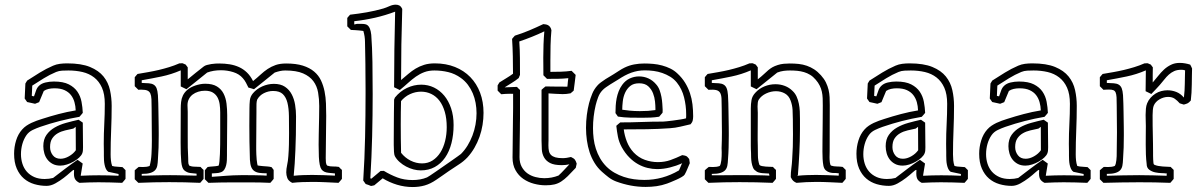

<svg xmlns="http://www.w3.org/2000/svg" viewBox="-20 -752 5018 805"><path d="M506.3 -38.6V-2Q502.4 2.4 499.3 6.6Q496.1 10.7 492.2 14.6Q467.3 13.7 442.6 12.9Q418 12.2 393.1 12.2Q372.6 12.2 353 12.9Q333.5 13.7 313 14.6Q301.3 8.8 295.7 0.5Q290 -7.8 290 -24.4Q290 -27.3 290.3 -30.8Q290.5 -34.2 290.5 -38.1Q290.5 -39.6 289.6 -39.6Q286.1 -39.6 274.7 -29.1Q263.2 -18.6 247.1 -6.1Q231 6.3 212.2 16.8Q193.4 27.3 175.3 27.3Q148.4 27.3 123.8 20Q99.1 12.7 80.3 -3.4Q61.5 -19.5 50.3 -45.2Q39.1 -70.8 39.1 -107.4Q39.1 -135.7 47.4 -162.8Q55.7 -189.9 72.8 -209Q81.1 -218.3 90.8 -224.9Q100.6 -231.4 111.3 -236.6Q122.1 -241.7 133.5 -245.8Q145 -250 156.2 -253.4Q190.9 -264.6 226.1 -273.9Q261.2 -283.2 297.4 -289.1Q296.9 -307.1 292.2 -323.7Q287.6 -340.3 277.6 -353.3Q267.6 -366.2 250.7 -374Q233.9 -381.8 208 -381.8Q195.3 -381.8 183.6 -379.2Q171.9 -376.5 163.6 -370.6Q158.7 -358.9 153.8 -347.2Q148.9 -335.4 144 -323.7Q139.6 -321.8 135.5 -320.3Q131.3 -318.8 127 -316.9Q118.7 -318.8 110.4 -320.6Q102.1 -322.3 93.8 -324.2L83.5 -338.9L86.4 -401.9Q88.4 -404.8 90.1 -408Q91.8 -411.1 93.8 -414.1Q120.1 -431.2 146.7 -447.5Q173.3 -463.9 202.6 -476.6Q215.8 -482.4 231 -484.4Q246.1 -486.3 261.7 -486.3Q320.8 -486.3 357.4 -471.2Q394 -456.1 414.1 -431.2Q434.1 -406.2 441.2 -374Q448.2 -341.8 448.2 -308.1Q448.2 -257.3 446 -206.1Q443.8 -154.8 443.8 -105Q443.8 -92.3 445.1 -79.8Q446.3 -67.4 450.2 -56.2Q460.9 -53.2 471.7 -53Q482.4 -52.7 493.7 -51.3ZM434.1 -31.7Q427.7 -36.1 424.1 -43.9Q420.4 -51.8 418.5 -61.3Q416.5 -70.8 416 -80.6Q415.5 -90.3 415.5 -99.1V-115.2Q415.5 -123.5 415.3 -131.8Q415 -140.1 415 -148.4Q415 -191.4 417.2 -232.7Q419.4 -273.9 419.4 -316.9Q419.4 -357.4 407.5 -384.3Q395.5 -411.1 374.8 -427.2Q354 -443.4 326.2 -450Q298.3 -456.5 267.1 -456.5Q254.4 -456.5 240.7 -455.8Q227.1 -455.1 215.3 -450.2Q188.5 -439 163.8 -423.8Q139.2 -408.7 115.2 -393.1Q114.7 -382.3 114.3 -371.6Q113.8 -360.8 113.3 -350.1Q115.7 -349.1 117.9 -348.9Q120.1 -348.6 122.6 -348.1Q127 -358.9 130.9 -371.6Q134.8 -384.3 144.5 -393.1Q154.3 -402.3 170.9 -406.2Q187.5 -410.2 206.1 -410.2Q245.1 -410.2 268.6 -398.2Q292 -386.2 304.7 -367.4Q317.4 -348.6 321.8 -325.2Q326.2 -301.8 327.1 -278.8Q323.2 -274.4 320.1 -270.3Q316.9 -266.1 313 -262.2Q229.5 -248 148.9 -220.2Q133.3 -214.8 116.9 -207Q100.6 -199.2 90.8 -185.1Q79.6 -168.9 73.7 -148.2Q67.9 -127.4 67.9 -105.5Q67.9 -84.5 74 -65.4Q80.1 -46.4 92.5 -32.2Q105 -18.1 123.5 -9.8Q142.1 -1.5 167 -1.5Q186 -1.5 202.6 -5.9Q228 -25.4 253.4 -44.7Q278.8 -64 305.2 -82Q310.5 -78.1 315.9 -74.2Q321.3 -70.3 326.7 -66.4L318.4 -15.6Q318.8 -15.6 318.8 -15.4Q318.8 -15.1 319.3 -15.1Q337.9 -16.1 356.7 -16.6Q375.5 -17.1 394.5 -17.1Q415 -17.1 435.8 -16.6Q456.5 -16.1 477.1 -15.1V-22.5ZM287.6 -212.9Q271 -209.5 253.4 -205.3Q235.8 -201.2 221.9 -193.1Q208 -185.1 199 -171.6Q189.9 -158.2 189.9 -135.3Q189.9 -116.2 201.2 -101.3Q212.4 -86.4 233.9 -86.4Q251 -86.4 269 -96.7Q287.1 -106.9 297.9 -122.1L297.4 -220.2ZM327.1 -237.8Q327.1 -211.4 327.6 -186.5Q328.1 -161.6 328.1 -134.8Q328.1 -127.9 327.6 -121.3Q327.1 -114.7 325.2 -109.9Q321.8 -100.6 311.8 -91.3Q301.8 -82 288.6 -74.5Q275.4 -66.9 260.7 -62.3Q246.1 -57.6 232.9 -57.6Q214.4 -57.6 200.9 -64.7Q187.5 -71.8 178.7 -83.3Q169.9 -94.7 165.8 -109.4Q161.6 -124 161.6 -139.2Q161.6 -167.5 174.8 -186.3Q188 -205.1 209.2 -217.3Q230.5 -229.5 256.8 -236.8Q283.2 -244.1 309.6 -250Z M544.9 -0.5V-38.1Q548.8 -42 553 -45.2Q557.1 -48.3 561.5 -52.2Q565.9 -52.2 570.6 -52Q575.2 -51.8 580.1 -51.8Q586.9 -51.8 594 -52.7Q601.1 -53.7 607.4 -56.2Q613.8 -79.1 615.2 -106.9Q616.7 -134.8 616.7 -162.1Q616.7 -199.2 616.2 -231.2Q615.7 -263.2 615.7 -297.9Q615.7 -320.8 615 -335.9Q614.3 -351.1 610.4 -359.9Q606.4 -368.7 597.9 -372.3Q589.4 -376 573.7 -376Q570.3 -376 567.1 -376Q564 -376 560.1 -375.5L544.9 -390.6V-428.2Q547.9 -432.1 550.8 -435.3Q553.7 -438.5 556.6 -441.9Q579.6 -445.8 601.8 -449.7Q624 -453.6 645.8 -458.7Q667.5 -463.9 689.2 -470.5Q710.9 -477.1 731.9 -486.3Q735.4 -486.3 738.8 -486.6Q742.2 -486.8 745.6 -486.8L758.8 -481Q761.2 -478 762.9 -475.1Q764.6 -472.2 767.1 -469.7V-419.4Q783.7 -433.1 800.3 -446.5Q816.9 -460 834 -473.1Q838.9 -477.1 847.4 -479.5Q856 -481.9 865.5 -483.4Q875 -484.9 884 -485.4Q893.1 -485.8 899.4 -485.8Q921.9 -485.8 942.9 -482.4Q963.9 -479 982.2 -470.7Q1000.5 -462.4 1015.4 -448Q1030.3 -433.6 1041 -412.1Q1058.6 -426.3 1072.8 -439.5Q1086.9 -452.6 1102.3 -462.9Q1117.7 -473.1 1136 -479.5Q1154.3 -485.8 1179.7 -485.8Q1221.2 -485.8 1249.8 -476.8Q1278.3 -467.8 1297.1 -451.9Q1315.9 -436 1325.9 -414.6Q1335.9 -393.1 1340.8 -368.7Q1345.7 -344.2 1346.7 -318.1Q1347.7 -292 1347.7 -266.1Q1347.7 -220.2 1346.7 -177Q1345.7 -133.8 1345.7 -88.9Q1345.7 -80.6 1346.4 -71.5Q1347.2 -62.5 1352.1 -57.6Q1363.3 -53.7 1376.2 -54Q1389.2 -54.2 1400.9 -52.2Q1406.7 -45.4 1413.6 -39.6V-2Q1409.7 2.4 1406.5 6.6Q1403.3 10.7 1399.4 14.6Q1372.1 13.2 1345 12Q1317.9 10.7 1290 10.7Q1268.6 10.7 1247.6 11.5Q1226.6 12.2 1205.1 14.6Q1189 6.3 1184.6 -5.6Q1180.2 -17.6 1180.2 -29.3Q1180.2 -43.5 1183.8 -59.8Q1187.5 -76.2 1189 -98.1Q1190.9 -122.1 1191.4 -146Q1191.9 -169.9 1191.9 -193.8Q1191.9 -232.9 1191.4 -265.4Q1190.9 -297.9 1185.1 -321.3Q1179.2 -344.7 1165.5 -357.7Q1151.9 -370.6 1125 -370.6Q1105 -370.6 1086.4 -361.3Q1067.9 -352.1 1058.1 -334Q1055.7 -325.7 1055.4 -316.9Q1055.2 -308.1 1055.2 -299.8Q1055.2 -294.9 1055.2 -281Q1055.2 -267.1 1054.9 -248.8Q1054.7 -230.5 1054.7 -210Q1054.7 -189.5 1054.4 -171.6Q1054.2 -153.8 1054.2 -141.1Q1054.2 -128.4 1054.2 -125Q1054.2 -117.2 1054.7 -105.2Q1055.2 -93.3 1056.2 -82.3Q1057.1 -71.3 1058.8 -63.5Q1060.5 -55.7 1063.5 -55.7Q1061 -58.1 1059.6 -61Q1060.5 -58.1 1067.4 -57.1Q1074.2 -56.2 1083.3 -55.4Q1092.3 -54.7 1102.3 -54Q1112.3 -53.2 1119.1 -50.8Q1121.6 -47.9 1123.3 -44.9Q1125 -42 1127.4 -39.6V-2Q1123.5 2.4 1120.4 6.6Q1117.2 10.7 1113.3 14.6Q1072.3 12.7 1032 12.7Q991.7 12.7 950.2 12.7Q926.3 12.7 902.3 13.2Q878.4 13.7 854 14.6L838.9 -0.5V-38.1Q841.8 -42 844.7 -45.2Q847.7 -48.3 850.6 -51.8Q861.8 -53.7 872.8 -54.2Q883.8 -54.7 895.5 -57.1L897 -58.6Q898.9 -63.5 900.1 -75.9Q901.4 -88.4 902.1 -106.4Q902.8 -124.5 903.1 -146.2Q903.3 -168 903.3 -191.2Q903.3 -214.4 903.3 -237.3Q903.3 -260.3 903.3 -280.3Q903.3 -298.8 900.9 -315.4Q898.4 -332 891.4 -344.5Q884.3 -356.9 871.8 -364.3Q859.4 -371.6 838.9 -371.6Q824.2 -371.6 811 -367.4Q797.9 -363.3 787.8 -355.7Q777.8 -348.1 772 -336.9Q766.1 -325.7 766.1 -311Q766.1 -303.7 766.6 -296.4Q767.1 -289.1 767.1 -283.2V-176.3Q767.1 -154.3 767.3 -133.1Q767.6 -111.8 769 -90.3Q769.5 -82.5 769.3 -74Q769 -65.4 772.9 -58.6V-58.1Q782.7 -53.2 796.1 -53.2Q809.6 -53.2 820.8 -52.2Q826.7 -45.4 833.5 -39.6V-2Q829.6 2.4 826.4 6.6Q823.2 10.7 819.3 14.6Q754.9 11.7 689.9 11.7Q625.5 11.7 560.1 14.6ZM579.1 -15.6Q586.4 -15.6 598.9 -15.9Q611.3 -16.1 626.7 -16.6Q642.1 -17.1 659.2 -17.3Q676.3 -17.6 693.4 -17.6Q705.1 -17.6 722.4 -17.3Q739.7 -17.1 756.6 -16.6Q773.4 -16.1 787.1 -15.9Q800.8 -15.6 804.2 -15.6V-23.9Q791 -24.9 777.6 -26.6Q764.2 -28.3 752.9 -37.6Q742.7 -45.9 740 -73.5Q737.3 -101.1 737.3 -153.3Q737.3 -178.7 737.5 -210.4Q737.8 -242.2 737.8 -281.7V-297.4Q737.8 -310.5 739.3 -324.5Q740.7 -338.4 746.8 -351.3Q752.9 -364.3 765.4 -375.2Q777.8 -386.2 799.3 -393.6Q809.6 -397 819.6 -398.9Q829.6 -400.9 840.3 -400.9Q871.1 -400.9 889.4 -389.6Q907.7 -378.4 917.2 -359.9Q926.8 -341.3 929.7 -317.6Q932.6 -293.9 932.6 -269Q932.6 -263.7 932.6 -250.7Q932.6 -237.8 932.4 -220.9Q932.1 -204.1 932.1 -185.3Q932.1 -166.5 931.9 -149.7Q931.6 -132.8 931.6 -119.6Q931.6 -106.4 931.6 -101.1Q931.6 -91.8 931.2 -80.6Q930.7 -69.3 928.2 -59.3Q925.8 -49.3 920.7 -41.3Q915.5 -33.2 906.2 -29.8Q897 -26.4 887.2 -26.1Q877.4 -25.9 868.2 -24.9V-10.7Q885.7 -11.7 900.4 -12.9Q915 -14.2 929 -15.1Q942.9 -16.1 957.5 -16.8Q972.2 -17.6 989.7 -17.6Q1001 -17.6 1017.1 -17.6Q1033.2 -17.6 1049.1 -17.3Q1064.9 -17.1 1078.4 -16.6Q1091.8 -16.1 1098.1 -15.6V-25.4Q1081.1 -25.4 1068.1 -27.1Q1055.2 -28.8 1046.4 -34.9Q1037.6 -41 1033.2 -52.2Q1028.8 -63.5 1027.8 -82.5Q1026.4 -124 1025.9 -158.2Q1025.4 -192.4 1025.4 -224.1Q1025.4 -243.2 1025.6 -261.5Q1025.9 -279.8 1025.9 -298.3Q1025.9 -314.9 1027.6 -331.3Q1029.3 -347.7 1040.5 -360.8Q1056.2 -379.4 1079.8 -389.9Q1103.5 -400.4 1128.4 -400.4Q1156.7 -400.4 1174.8 -388.2Q1192.9 -376 1203.1 -356.4Q1213.4 -336.9 1217.3 -312.5Q1221.2 -288.1 1221.2 -264.2Q1221.2 -221.2 1220.5 -186.5Q1219.7 -151.9 1218.5 -122.1Q1217.3 -92.3 1215.6 -66.4Q1213.9 -40.5 1211.4 -15.1Q1230.5 -17.1 1249.8 -17.8Q1269 -18.6 1288.6 -18.6Q1313 -18.6 1336.7 -17.6Q1360.4 -16.6 1384.3 -15.6V-24.9Q1369.6 -26.4 1358.9 -27.3Q1348.1 -28.3 1340.6 -31.7Q1333 -35.2 1328.1 -41.7Q1323.2 -48.3 1320.6 -61.3Q1317.9 -74.2 1316.9 -94.5Q1315.9 -114.7 1315.9 -145Q1315.9 -169.4 1316.4 -187.3Q1316.9 -205.1 1317.1 -222.7Q1317.4 -240.2 1317.9 -260Q1318.4 -279.8 1318.4 -307.6Q1318.4 -336.9 1313.7 -364Q1309.1 -391.1 1293.9 -411.6Q1278.8 -432.1 1250.7 -444.3Q1222.7 -456.5 1175.8 -456.5Q1164.6 -456.5 1153.8 -454.1Q1143.1 -451.7 1131.8 -447.8Q1109.9 -430.2 1088.4 -412.8Q1066.9 -395.5 1044.9 -377.9Q1039.1 -379.9 1033.2 -381.6Q1027.3 -383.3 1021.5 -384.8Q1016.6 -395 1011.2 -405.3Q1005.9 -415.5 998 -424.3Q982.9 -441.9 957.8 -449.7Q932.6 -457.5 906.2 -457.5Q890.6 -457.5 876 -455.1Q861.3 -452.6 848.6 -447.8Q826.7 -430.2 805.2 -412.8Q783.7 -395.5 761.7 -377.9Q755.9 -380.9 749.8 -383.8Q743.7 -386.7 737.8 -389.6V-457Q698.2 -439.9 657.5 -431.4Q616.7 -422.9 574.2 -415.5V-404.3Q591.3 -403.8 603.8 -402.8Q616.2 -401.9 624.3 -397Q632.3 -392.1 636.5 -382.1Q640.6 -372.1 642.1 -353L643.6 -319.3Q643.6 -318.4 643.8 -308.1Q644 -297.9 644.3 -283Q644.5 -268.1 644.8 -251.2Q645 -234.4 645.3 -219.5Q645.5 -204.6 645.5 -194.6Q645.5 -184.6 645.5 -183.6Q645.5 -158.7 644.8 -133.5Q644 -108.4 642.1 -83.5Q641.6 -68.8 639.4 -57.4Q637.2 -45.9 630.1 -38.3Q623 -30.8 609.9 -26.9Q596.7 -22.9 574.2 -22.9V-15.6Z M1661.6 -335.4Q1660.2 -282.7 1660.2 -229.5Q1660.2 -169.9 1661.6 -111.3Q1678.2 -90.3 1701.4 -78.6Q1724.6 -66.9 1749.5 -66.9Q1774.4 -66.9 1793.7 -79.3Q1813 -91.8 1826.2 -112.5Q1839.4 -133.3 1846.2 -160.9Q1853 -188.5 1853 -218.8Q1853 -254.9 1845 -282.7Q1836.9 -310.5 1822.8 -329.3Q1808.6 -348.1 1788.6 -357.9Q1768.6 -367.7 1745.1 -367.7Q1721.7 -367.7 1699.2 -357.4Q1676.8 -347.2 1659.7 -326.2ZM1635.7 -342.8Q1657.2 -369.6 1686.3 -383.3Q1715.3 -397 1746.1 -397Q1774.9 -397 1799.6 -385Q1824.2 -373 1842.5 -351.1Q1860.8 -329.1 1871.3 -297.9Q1881.8 -266.6 1881.8 -228Q1881.8 -186.5 1872.8 -151.6Q1863.8 -116.7 1846.2 -91.3Q1828.6 -65.9 1803 -51.8Q1777.3 -37.6 1744.1 -37.6Q1729.5 -37.6 1713.6 -41.7Q1697.8 -45.9 1682.9 -53.7Q1668 -61.5 1655.3 -72.8Q1642.6 -84 1635.3 -97.7Q1632.8 -102.5 1631.8 -116.2Q1630.9 -129.9 1630.9 -144Q1630.9 -150.4 1630.9 -165.3Q1630.9 -180.2 1631.1 -199.2Q1631.3 -218.3 1631.3 -239.5Q1631.3 -260.7 1631.6 -279.8Q1631.8 -298.8 1632.1 -313.5Q1632.3 -328.1 1632.3 -334ZM1436 -641.6V-676.8Q1439 -680.7 1441.9 -683.8Q1444.8 -687 1447.8 -690.4Q1482.9 -694.3 1517.8 -700.4Q1552.7 -706.5 1586.9 -716.3Q1599.6 -720.2 1613 -726.3Q1626.5 -732.4 1639.2 -732.4Q1647.5 -732.4 1654.3 -729Q1661.1 -725.6 1666.5 -714.4Q1664.1 -639.2 1662.8 -565.2Q1661.6 -491.2 1661.6 -416.5Q1677.2 -429.7 1691.9 -442.1Q1706.5 -454.6 1722.7 -464.4Q1738.8 -474.1 1758.3 -480.2Q1777.8 -486.3 1803.2 -486.3Q1849.6 -486.3 1887.5 -471.2Q1925.3 -456.1 1951.9 -428.7Q1978.5 -401.4 1992.9 -363.3Q2007.3 -325.2 2007.3 -278.8Q2007.3 -253.9 2003.2 -228.3Q1999 -202.6 1990.5 -178.5Q1981.9 -154.3 1969.2 -132.3Q1956.5 -110.4 1939.5 -91.8Q1923.3 -74.7 1902.3 -61.5Q1881.3 -48.3 1861.8 -34.7Q1849.1 -25.4 1835.9 -16.6Q1822.8 -7.8 1809.6 1.5Q1784.7 18.6 1761 25.4Q1737.3 32.2 1710 32.2Q1676.8 32.2 1644.5 22.5Q1612.3 12.7 1584.5 -4.4L1549.3 24.9Q1545.9 25.9 1542.7 26.4Q1539.6 26.9 1535.6 27.8Q1530.3 25.4 1524.7 23.4Q1519 21.5 1513.2 19.5L1502.9 4.9Q1508.8 -86.9 1510.7 -177.5Q1512.7 -268.1 1512.7 -359.9Q1512.7 -363.3 1512.7 -376Q1512.7 -388.7 1512.5 -406.5Q1512.2 -424.3 1512.2 -444.3Q1512.2 -464.4 1512 -482.2Q1511.7 -500 1511.5 -512.9Q1511.2 -525.9 1511.2 -528.8Q1510.3 -551.8 1510.3 -575.7Q1510.3 -599.6 1503.4 -622.1H1502.9V-622.6L1507.8 -620.1Q1507.3 -621.6 1501.2 -622.6Q1495.1 -623.5 1486.6 -624.3Q1478 -625 1468.5 -625.7Q1459 -626.5 1451.2 -626.5ZM1476.6 -651.9H1483.9H1496.6Q1504.4 -651.9 1511 -650.6Q1517.6 -649.4 1522.7 -644.8Q1527.8 -640.1 1531.2 -631.1Q1534.7 -622.1 1536.6 -606Q1540.5 -552.7 1541.5 -491.7Q1542.5 -430.7 1542.5 -356.4Q1542.5 -268.1 1540.3 -180.4Q1538.1 -92.8 1532.7 -4.4L1537.1 -2.9Q1546.9 -11.2 1556.4 -19Q1565.9 -26.9 1575.7 -35.2Q1579.1 -35.2 1582.5 -35.4Q1585.9 -35.6 1589.4 -35.6Q1616.7 -19 1645.5 -8.1Q1674.3 2.9 1710.4 2.9Q1726.1 2.9 1741.2 0.2Q1756.3 -2.4 1770.5 -8.3Q1772.9 -9.3 1783.7 -16.4Q1794.4 -23.4 1809.1 -33.7Q1823.7 -43.9 1840.8 -55.7Q1857.9 -67.4 1872.8 -77.9Q1887.7 -88.4 1898.7 -96.2Q1909.7 -104 1912.6 -106.4Q1928.2 -122.1 1940.2 -141.6Q1952.1 -161.1 1960.7 -183.3Q1969.2 -205.6 1973.6 -229.5Q1978 -253.4 1978 -277.3Q1978 -299.3 1974.1 -320.6Q1970.2 -341.8 1962.2 -360.8Q1954.1 -379.9 1941.7 -396.5Q1929.2 -413.1 1912.1 -425.3Q1887.7 -442.9 1859.4 -449.7Q1831.1 -456.5 1801.3 -456.5Q1777.8 -456.5 1759 -449.5Q1740.2 -442.4 1723.6 -430.7Q1707 -418.9 1690.9 -404.3Q1674.8 -389.6 1656.2 -374.5Q1650.4 -377.4 1644.3 -380.4Q1638.2 -383.3 1632.3 -386.2Q1632.3 -466.3 1633.5 -544.7Q1634.8 -623 1636.7 -703.1Q1595.2 -687.5 1552.5 -677.7Q1509.8 -668 1465.3 -663.1V-649.4Z M2066.4 -372.1V-394Q2068.4 -397 2070.1 -400.1Q2071.8 -403.3 2073.7 -406.2Q2086.4 -414.6 2102.1 -423.8Q2117.7 -433.1 2130.9 -442.9Q2130.9 -480 2130.1 -516.1Q2129.4 -552.2 2127 -588.9Q2129.9 -592.8 2132.8 -595.9Q2135.7 -599.1 2138.7 -602.5Q2169.9 -612.3 2199 -624.5Q2228 -636.7 2257.8 -650.9Q2262.7 -650.4 2267.8 -649.7Q2272.9 -648.9 2277.6 -646.5Q2282.2 -644 2286.1 -639.2Q2290 -634.3 2292 -625.5Q2289.1 -593.3 2288.3 -561.5Q2287.6 -529.8 2287.6 -497.6V-450.7Q2310.1 -450.7 2332 -451.4Q2354 -452.1 2376.5 -455.1Q2385.3 -446.8 2393.6 -438Q2391.6 -421.4 2389.6 -405Q2387.7 -388.7 2385.3 -372.1Q2381.8 -369.1 2378.7 -366.2Q2375.5 -363.3 2371.6 -360.4H2370.1Q2355 -357.4 2339.4 -357.4Q2324.2 -357.4 2309.3 -358.6Q2294.4 -359.9 2279.8 -360.4V-163.6Q2279.8 -159.2 2279.5 -153.8Q2279.3 -148.4 2279.3 -142.6Q2279.3 -128.9 2281.5 -118.9Q2283.7 -108.9 2290.3 -102.3Q2296.9 -95.7 2308.6 -92.3Q2320.3 -88.9 2338.9 -88.9Q2347.7 -88.9 2356.4 -90.3Q2365.2 -91.8 2374 -93.8Q2380.4 -90.8 2384.3 -88.1Q2388.2 -85.4 2390.4 -82.5Q2392.6 -79.6 2394.3 -75.7Q2396 -71.8 2397.9 -65.9Q2397 -61.5 2396 -57.1Q2395 -52.7 2394 -48.3Q2374.5 -27.3 2360.4 -13.4Q2346.2 0.5 2333 9Q2319.8 17.6 2304.7 21.2Q2289.6 24.9 2267.6 24.9Q2243.2 24.9 2218.5 18.3Q2193.8 11.7 2173.8 -2.2Q2153.8 -16.1 2141.4 -38.3Q2128.9 -60.5 2128.9 -91.8Q2128.9 -97.2 2129.2 -113.8Q2129.4 -130.4 2129.6 -152.6Q2129.9 -174.8 2130.1 -199.5Q2130.4 -224.1 2130.6 -245.4Q2130.9 -266.6 2131.1 -281.7Q2131.3 -296.9 2131.3 -299.8V-358.4Q2136.7 -358.4 2131.3 -358.6Q2126 -358.9 2118.7 -358.9Q2109.4 -358.9 2100.3 -358.4Q2091.3 -357.9 2081.5 -356.9ZM2147.5 -387.7Q2153.3 -380.9 2160.2 -375V-254.4Q2160.2 -249.5 2159.9 -237.1Q2159.7 -224.6 2159.7 -208.3Q2159.7 -191.9 2159.2 -173.8Q2158.7 -155.8 2158.7 -139.4Q2158.7 -123 2158.4 -110.6Q2158.2 -98.1 2158.2 -93.3Q2158.2 -69.3 2167.5 -52.5Q2176.8 -35.6 2191.4 -25.1Q2206.1 -14.6 2224.6 -9.8Q2243.2 -4.9 2261.7 -4.9Q2293.9 -4.9 2321.8 -16.1Q2334 -27.3 2345 -39.3Q2356 -51.3 2367.2 -63Q2352.1 -59.6 2335.4 -59.6Q2303.2 -59.6 2286.1 -68.6Q2269 -77.6 2261 -92.3Q2252.9 -106.9 2251.7 -125.2Q2250.5 -143.6 2250.5 -162.1V-375.5Q2254.4 -379.4 2258.5 -382.6Q2262.7 -385.7 2267.1 -389.6Q2291 -389.2 2314.2 -388.9Q2337.4 -388.7 2358.9 -388.7Q2359.9 -396.5 2360.1 -400.1Q2360.4 -403.8 2360.6 -406.5Q2360.8 -409.2 2361.3 -412.8Q2361.8 -416.5 2362.8 -424.3Q2340.3 -421.9 2318.1 -421.6Q2295.9 -421.4 2273.4 -421.4L2258.3 -436.5Q2258.3 -455.1 2258.1 -473.4Q2257.8 -491.7 2257.8 -510.3Q2257.8 -538.1 2258.8 -565.4Q2259.8 -592.8 2262.2 -620.6Q2235.8 -607.9 2210.2 -597.7Q2184.6 -587.4 2157.2 -578.1Q2159.7 -542.5 2159.9 -507.8Q2160.2 -473.1 2160.2 -438Q2158.7 -434.6 2157.5 -431.4Q2156.2 -428.2 2154.8 -424.8Q2141.1 -413.6 2125.7 -404.3Q2110.4 -395 2095.7 -385.7Z M2728 -298.3Q2728 -308.6 2726.3 -326.2Q2724.6 -343.8 2718 -360.8Q2711.4 -377.9 2697.8 -390.4Q2684.1 -402.8 2659.7 -402.8Q2636.2 -402.8 2622.3 -391.4Q2608.4 -379.9 2600.8 -363Q2593.3 -346.2 2591.1 -326.9Q2588.9 -307.6 2588.9 -292Q2600.6 -290 2620.1 -288.1Q2639.6 -286.1 2662.6 -286.1Q2683.1 -286.1 2697 -287.1Q2710.9 -288.1 2728 -290.5ZM2743.7 -262.7Q2726.1 -259.8 2708 -259Q2689.9 -258.3 2671.9 -258.3Q2646.5 -258.3 2621.3 -258.8Q2596.2 -259.3 2570.8 -263.2L2560.5 -277.8Q2560.5 -293.5 2561.5 -309.1Q2562.5 -324.7 2565.4 -339.8Q2568.4 -355 2574 -369.4Q2579.6 -383.8 2588.9 -396.5Q2602.1 -414.6 2620.6 -423.1Q2639.2 -431.6 2659.2 -431.6Q2680.2 -431.6 2698.5 -423.3Q2716.8 -415 2730.5 -398.9Q2740.2 -388.2 2745.4 -374.3Q2750.5 -360.4 2753.2 -345.9Q2755.9 -331.5 2756.8 -317.6Q2757.8 -303.7 2758.3 -292Q2758.3 -288.1 2758.1 -282.2Q2757.8 -276.4 2757.3 -276.4Q2757.3 -280.3 2757.8 -282.2V-279.3ZM2872.1 -67.9Q2866.7 -55.7 2861.8 -43.5Q2856.9 -31.2 2850.6 -20Q2848.1 -15.6 2838.1 -9.8Q2828.1 -3.9 2815.9 1.5Q2803.7 6.8 2792.5 11.5Q2781.2 16.1 2776.9 17.6Q2754.9 25.4 2732.7 28.6Q2710.4 31.7 2687 31.7Q2655.3 31.7 2624.3 25.9Q2593.3 20 2563 8.8Q2545.4 2 2531.5 -8.8Q2517.6 -19.5 2503.4 -32.2Q2485.4 -48.3 2472.7 -69.1Q2460 -89.8 2452.1 -113.5Q2444.3 -137.2 2440.7 -163.3Q2437 -189.5 2437 -215.8Q2437 -243.7 2440.4 -270Q2443.8 -296.4 2449.7 -319.3Q2455.1 -339.4 2462.9 -358.6Q2470.7 -377.9 2484.9 -393.6Q2490.2 -399.9 2499.8 -407Q2509.3 -414.1 2519.5 -420.7Q2529.8 -427.2 2539.3 -432.6Q2548.8 -438 2553.7 -441.4Q2564.9 -448.2 2575.9 -455.6Q2586.9 -462.9 2599.1 -468.8Q2618.2 -478 2638.9 -481.9Q2659.7 -485.8 2681.6 -485.8Q2700.2 -485.8 2719 -484.1Q2737.8 -482.4 2755.9 -477.5Q2773.9 -472.7 2790.5 -464.6Q2807.1 -456.5 2820.3 -443.8Q2839.8 -425.8 2852.5 -405Q2865.2 -384.3 2872.8 -361.6Q2880.4 -338.9 2883.3 -314.5Q2886.2 -290 2886.2 -264.6Q2886.2 -255.9 2884.5 -247.6Q2882.8 -239.3 2875.5 -231Q2854 -226.1 2832.3 -220.9Q2810.5 -215.8 2788.6 -214.4Q2740.2 -210.9 2691.9 -210.2Q2643.6 -209.5 2595.2 -209.5Q2598.6 -183.1 2608.4 -158Q2618.2 -132.8 2636.7 -112.8Q2657.2 -91.3 2683.8 -81.8Q2710.4 -72.3 2738.3 -72.3Q2766.6 -72.3 2790.8 -80.8Q2814.9 -89.4 2840.3 -101.6Q2845.7 -100.6 2849.4 -100.1Q2853 -99.6 2856.2 -98.1Q2859.4 -96.7 2862.3 -93.8Q2865.2 -90.8 2869.6 -85.4ZM2836.4 -65.9Q2816.9 -57.1 2789.3 -50Q2761.7 -43 2734.9 -43Q2715.8 -43 2695.3 -47.9Q2674.8 -52.7 2655.5 -63.5Q2636.2 -74.2 2618.7 -91.8Q2601.1 -109.4 2586.9 -134.8Q2575.2 -156.2 2570.8 -178.7Q2566.4 -201.2 2564 -224.6Q2567.9 -228.5 2572 -231.7Q2576.2 -234.9 2580.6 -238.8Q2625.5 -238.8 2670.2 -240.5Q2714.8 -242.2 2759.8 -242.2Q2762.7 -242.2 2774.7 -243.4Q2786.6 -244.6 2802 -246.6Q2817.4 -248.5 2832.5 -251Q2847.7 -253.4 2856.4 -255.9Q2856.9 -262.2 2856.9 -264.4Q2856.9 -266.6 2856.9 -273.4Q2856.9 -308.6 2848.1 -343.8Q2839.4 -378.9 2817.9 -405.8Q2806.2 -420.4 2790.3 -430.2Q2774.4 -439.9 2756.8 -446Q2739.3 -452.1 2720.5 -454.6Q2701.7 -457 2684.1 -457Q2668.5 -457 2654.5 -454.6Q2640.6 -452.1 2627 -447.3Q2613.3 -442.4 2599.6 -435.1Q2585.9 -427.7 2570.3 -417.5Q2564.5 -413.6 2555.9 -408.7Q2547.4 -403.8 2538.3 -397.9Q2529.3 -392.1 2520.5 -386Q2511.7 -379.9 2505.9 -373.5Q2494.1 -361.3 2487.8 -344.2Q2481.4 -327.1 2477.5 -311Q2466.3 -263.7 2466.3 -214.8Q2466.3 -192.9 2469 -170.9Q2471.7 -148.9 2478.3 -128.4Q2484.9 -107.9 2495.6 -89.1Q2506.3 -70.3 2522 -54.2Q2537.6 -38.6 2556.4 -27.8Q2575.2 -17.1 2595.7 -10.3Q2616.2 -3.4 2638.2 -0.5Q2660.2 2.4 2681.6 2.4Q2758.8 2.4 2826.7 -37.6Q2829.1 -43 2830.6 -46.4Q2832 -49.8 2833.5 -53.2Q2835 -56.6 2836.4 -60.1Q2837.9 -63.5 2840.3 -68.8Z M3525.9 -39.6V-2Q3522 2.4 3518.8 6.6Q3515.6 10.7 3511.7 14.6Q3484.4 13.2 3457.3 12Q3430.2 10.7 3402.3 10.7Q3381.3 10.7 3360.6 11.7Q3339.8 12.7 3319.3 14.6Q3315.4 12.7 3312.3 11Q3309.1 9.3 3306.4 6.8Q3303.7 4.4 3301 0.7Q3298.3 -2.9 3295.4 -9.3Q3295.4 -27.8 3297.9 -46.4Q3300.3 -64.9 3301.3 -83.5Q3303.2 -109.9 3304 -136.2Q3304.7 -162.6 3304.7 -189Q3304.7 -204.6 3304.4 -220Q3304.2 -235.4 3304.2 -251Q3304.2 -271.5 3303 -291.5Q3301.8 -311.5 3294.9 -330.1Q3287.6 -350.6 3270.8 -360.1Q3253.9 -369.6 3233.4 -369.6Q3212.4 -369.6 3192.1 -360.1Q3171.9 -350.6 3161.1 -334Q3158.2 -329.6 3157.2 -321.8Q3156.2 -314 3156.2 -305.7Q3156.2 -297.9 3156.7 -290.8Q3157.2 -283.7 3157.2 -279.3Q3157.2 -257.3 3157 -234.1Q3156.7 -210.9 3156.7 -187.5Q3156.7 -175.8 3156.7 -164.3Q3156.7 -152.8 3157.2 -141.6Q3157.7 -122.1 3157.7 -100.6Q3157.7 -79.1 3164.1 -60.5Q3167.5 -57.1 3174.8 -55.7Q3182.1 -54.2 3190.9 -53.5Q3199.7 -52.7 3207.8 -52.7Q3215.8 -52.7 3220.7 -52.2Q3226.6 -45.4 3233.4 -39.6V-2Q3229.5 2.4 3226.3 6.6Q3223.1 10.7 3219.2 14.6Q3150.4 11.7 3081.1 11.7Q3015.6 11.7 2950.2 14.6L2935.1 -0.5V-38.1Q2939 -42 2943.1 -45.2Q2947.3 -48.3 2951.7 -52.2Q2956.1 -52.2 2960.7 -52Q2965.3 -51.8 2970.2 -51.8Q2977.1 -51.8 2984.1 -52.7Q2991.2 -53.7 2997.6 -56.2Q3000 -59.1 3001.7 -65.7Q3003.4 -72.3 3004.4 -80.3Q3005.4 -88.4 3005.6 -96.9Q3005.9 -105.5 3005.9 -112.8Q3005.9 -119.6 3005.6 -124.5Q3005.4 -129.4 3005.4 -130.4Q3006.8 -164.1 3006.8 -197.8Q3006.8 -223.6 3006.3 -247.6Q3005.9 -271.5 3005.9 -297.9Q3005.9 -322.8 3005.1 -338.4Q3004.4 -354 2999.3 -362.8Q2994.1 -371.6 2982.9 -374.3Q2971.7 -377 2950.2 -375.5L2935.1 -390.6V-428.2Q2938 -432.1 2940.9 -435.3Q2943.8 -438.5 2946.8 -441.9Q2969.7 -445.8 2991.9 -449.7Q3014.2 -453.6 3035.9 -458.7Q3057.6 -463.9 3079.3 -470.5Q3101.1 -477.1 3122.1 -486.3Q3125.5 -486.3 3128.9 -486.6Q3132.3 -486.8 3135.7 -486.8L3148.9 -481Q3151.4 -478 3153.1 -475.1Q3154.8 -472.2 3157.2 -469.7V-419.4Q3173.3 -432.1 3183.1 -441.4Q3192.9 -450.7 3201.2 -457.8Q3209.5 -464.8 3218.5 -470Q3227.5 -475.1 3241.2 -479.5Q3253.4 -483.4 3265.9 -484.6Q3278.3 -485.8 3291 -485.8Q3311 -485.8 3328.9 -483.9Q3346.7 -481.9 3362.8 -476.3Q3378.9 -470.7 3393.6 -461.2Q3408.2 -451.7 3421.9 -436.5Q3435.5 -421.4 3442.9 -406.2Q3450.2 -391.1 3453.9 -375.7Q3457.5 -360.4 3458.3 -344.5Q3459 -328.6 3459 -311.5Q3459 -262.7 3458.7 -214.8Q3458.5 -167 3458.5 -119.6Q3458.5 -114.3 3458.3 -107.4Q3458 -100.6 3458 -92.8Q3458 -88.4 3458.3 -82.8Q3458.5 -77.1 3459.2 -71.8Q3460 -66.4 3461.2 -62.5Q3462.4 -58.6 3464.8 -57.6Q3470.2 -55.7 3476.3 -54.9Q3482.4 -54.2 3488.5 -54Q3494.6 -53.7 3501 -53.5Q3507.3 -53.2 3513.2 -52.2ZM3490.7 -25.9Q3486.3 -26.9 3477.5 -26.6Q3468.8 -26.4 3459.5 -28.8Q3450.2 -31.2 3442.4 -37.8Q3434.6 -44.4 3432.1 -58.1Q3429.7 -71.3 3429 -85.7Q3428.2 -100.1 3428.2 -115.7Q3428.2 -143.6 3428.5 -165.8Q3428.7 -188 3429 -210Q3429.2 -231.9 3429.4 -255.6Q3429.7 -279.3 3429.7 -310.1Q3429.7 -326.2 3429.2 -340.3Q3428.7 -354.5 3425.8 -367.7Q3422.9 -380.9 3416.7 -393.3Q3410.6 -405.8 3399.9 -418Q3389.2 -430.7 3376.7 -438.2Q3364.3 -445.8 3350.8 -449.7Q3337.4 -453.6 3322.8 -455.1Q3308.1 -456.5 3292 -456.5Q3278.3 -456.5 3265.4 -454.8Q3252.4 -453.1 3238.8 -447.8Q3216.8 -430.2 3195.3 -412.8Q3173.8 -395.5 3151.9 -377.9Q3146 -380.9 3139.9 -383.8Q3133.8 -386.7 3127.9 -389.6V-457Q3088.4 -439.9 3047.6 -431.4Q3006.8 -422.9 2964.4 -415.5V-404.3Q2981.4 -403.8 2993.9 -402.8Q3006.3 -401.9 3014.4 -397Q3022.5 -392.1 3026.6 -382.1Q3030.8 -372.1 3032.2 -353L3033.7 -319.3Q3033.7 -318.4 3033.9 -308.1Q3034.2 -297.9 3034.4 -283Q3034.7 -268.1 3034.9 -251.2Q3035.2 -234.4 3035.4 -219.5Q3035.6 -204.6 3035.6 -194.6Q3035.6 -184.6 3035.6 -183.6Q3035.6 -158.7 3034.9 -133.5Q3034.2 -108.4 3032.2 -83.5Q3031.7 -68.8 3029.5 -57.4Q3027.3 -45.9 3020.3 -38.3Q3013.2 -30.8 3000 -26.9Q2986.8 -22.9 2964.4 -22.9V-17.1Q2967.3 -17.1 2982.2 -17.1Q2997.1 -17.1 3016.4 -17.3Q3035.6 -17.6 3055.4 -17.6Q3075.2 -17.6 3087.9 -17.6Q3100.6 -17.6 3117.9 -17.6Q3135.3 -17.6 3152.6 -17.3Q3169.9 -17.1 3184.6 -16.6Q3199.2 -16.1 3206.1 -15.6L3204.1 -24.4Q3198.2 -24.9 3190.7 -25.1Q3183.1 -25.4 3175.3 -26.1Q3167.5 -26.9 3160.2 -29.1Q3152.8 -31.2 3148.4 -36.1Q3141.1 -40 3137.2 -49.3Q3133.3 -58.6 3131.3 -70.1Q3129.4 -81.5 3129.2 -92.5Q3128.9 -103.5 3128.9 -110.4Q3128.4 -118.2 3128.2 -125.5Q3127.9 -132.8 3127.9 -140.1V-277.8V-297.4Q3127.9 -315.9 3130.9 -332.8Q3133.8 -349.6 3147.5 -363.8Q3163.1 -380.9 3185.3 -389.9Q3207.5 -398.9 3231.4 -398.9Q3252 -398.9 3270.5 -391.8Q3289.1 -384.8 3303.2 -370.6Q3314 -360.4 3320.1 -346.7Q3326.2 -333 3329.3 -317.6Q3332.5 -302.2 3333.3 -285.6Q3334 -269 3334 -252.9V-221.7V-210Q3334 -159.7 3331.5 -112.3Q3329.1 -64.9 3325.2 -16.1Q3325.7 -17.6 3325.7 -19V-22.9V-21.5Q3325.7 -18.6 3325 -18.6Q3324.2 -18.6 3324.2 -15.6Q3321.8 -17.6 3322.5 -16.8Q3323.2 -16.1 3324.2 -15.1Q3343.3 -17.1 3362.5 -17.8Q3381.8 -18.6 3401.4 -18.6Q3425.3 -18.6 3449 -17.6Q3472.7 -16.6 3496.6 -15.6V-25.9Z M4038.1 -38.6V-2Q4034.2 2.4 4031 6.6Q4027.8 10.7 4023.9 14.6Q3999 13.7 3974.4 12.9Q3949.7 12.2 3924.8 12.2Q3904.3 12.2 3884.8 12.9Q3865.2 13.7 3844.7 14.6Q3833 8.8 3827.4 0.5Q3821.8 -7.8 3821.8 -24.4Q3821.8 -27.3 3822 -30.8Q3822.3 -34.2 3822.3 -38.1Q3822.3 -39.6 3821.3 -39.6Q3817.9 -39.6 3806.4 -29.1Q3794.9 -18.6 3778.8 -6.1Q3762.7 6.3 3743.9 16.8Q3725.1 27.3 3707 27.3Q3680.2 27.3 3655.5 20Q3630.9 12.7 3612.1 -3.4Q3593.3 -19.5 3582 -45.2Q3570.8 -70.8 3570.8 -107.4Q3570.8 -135.7 3579.1 -162.8Q3587.4 -189.9 3604.5 -209Q3612.8 -218.3 3622.6 -224.9Q3632.3 -231.4 3643.1 -236.6Q3653.8 -241.7 3665.3 -245.8Q3676.8 -250 3688 -253.4Q3722.7 -264.6 3757.8 -273.9Q3793 -283.2 3829.1 -289.1Q3828.6 -307.1 3824 -323.7Q3819.3 -340.3 3809.3 -353.3Q3799.3 -366.2 3782.5 -374Q3765.6 -381.8 3739.7 -381.8Q3727.1 -381.8 3715.3 -379.2Q3703.6 -376.5 3695.3 -370.6Q3690.4 -358.9 3685.5 -347.2Q3680.7 -335.4 3675.8 -323.7Q3671.4 -321.8 3667.2 -320.3Q3663.1 -318.8 3658.7 -316.9Q3650.4 -318.8 3642.1 -320.6Q3633.8 -322.3 3625.5 -324.2L3615.2 -338.9L3618.2 -401.9Q3620.1 -404.8 3621.8 -408Q3623.5 -411.1 3625.5 -414.1Q3651.9 -431.2 3678.5 -447.5Q3705.1 -463.9 3734.4 -476.6Q3747.6 -482.4 3762.7 -484.4Q3777.8 -486.3 3793.5 -486.3Q3852.5 -486.3 3889.2 -471.2Q3925.8 -456.1 3945.8 -431.2Q3965.8 -406.2 3972.9 -374Q3980 -341.8 3980 -308.1Q3980 -257.3 3977.8 -206.1Q3975.6 -154.8 3975.6 -105Q3975.6 -92.3 3976.8 -79.8Q3978 -67.4 3981.9 -56.2Q3992.7 -53.2 4003.4 -53Q4014.2 -52.7 4025.4 -51.3ZM3965.8 -31.7Q3959.5 -36.1 3955.8 -43.9Q3952.1 -51.8 3950.2 -61.3Q3948.2 -70.8 3947.8 -80.6Q3947.3 -90.3 3947.3 -99.1V-115.2Q3947.3 -123.5 3947 -131.8Q3946.8 -140.1 3946.8 -148.4Q3946.8 -191.4 3949 -232.7Q3951.2 -273.9 3951.2 -316.9Q3951.2 -357.4 3939.2 -384.3Q3927.2 -411.1 3906.5 -427.2Q3885.7 -443.4 3857.9 -450Q3830.1 -456.5 3798.8 -456.5Q3786.1 -456.5 3772.5 -455.8Q3758.8 -455.1 3747.1 -450.2Q3720.2 -439 3695.6 -423.8Q3670.9 -408.7 3647 -393.1Q3646.5 -382.3 3646 -371.6Q3645.5 -360.8 3645 -350.1Q3647.5 -349.1 3649.7 -348.9Q3651.9 -348.6 3654.3 -348.1Q3658.7 -358.9 3662.6 -371.6Q3666.5 -384.3 3676.3 -393.1Q3686 -402.3 3702.6 -406.2Q3719.2 -410.2 3737.8 -410.2Q3776.9 -410.2 3800.3 -398.2Q3823.7 -386.2 3836.4 -367.4Q3849.1 -348.6 3853.5 -325.2Q3857.9 -301.8 3858.9 -278.8Q3855 -274.4 3851.8 -270.3Q3848.6 -266.1 3844.7 -262.2Q3761.2 -248 3680.7 -220.2Q3665 -214.8 3648.7 -207Q3632.3 -199.2 3622.6 -185.1Q3611.3 -168.9 3605.5 -148.2Q3599.6 -127.4 3599.6 -105.5Q3599.6 -84.5 3605.7 -65.4Q3611.8 -46.4 3624.3 -32.2Q3636.7 -18.1 3655.3 -9.8Q3673.8 -1.5 3698.7 -1.5Q3717.8 -1.5 3734.4 -5.9Q3759.8 -25.4 3785.2 -44.7Q3810.5 -64 3836.9 -82Q3842.3 -78.1 3847.7 -74.2Q3853 -70.3 3858.4 -66.4L3850.1 -15.6Q3850.6 -15.6 3850.6 -15.4Q3850.6 -15.1 3851.1 -15.1Q3869.6 -16.1 3888.4 -16.6Q3907.2 -17.1 3926.3 -17.1Q3946.8 -17.1 3967.5 -16.6Q3988.3 -16.1 4008.8 -15.1V-22.5ZM3819.3 -212.9Q3802.7 -209.5 3785.2 -205.3Q3767.6 -201.2 3753.7 -193.1Q3739.7 -185.1 3730.7 -171.6Q3721.7 -158.2 3721.7 -135.3Q3721.7 -116.2 3732.9 -101.3Q3744.1 -86.4 3765.6 -86.4Q3782.7 -86.4 3800.8 -96.7Q3818.8 -106.9 3829.6 -122.1L3829.1 -220.2ZM3858.9 -237.8Q3858.9 -211.4 3859.4 -186.5Q3859.9 -161.6 3859.9 -134.8Q3859.9 -127.9 3859.4 -121.3Q3858.9 -114.7 3856.9 -109.9Q3853.5 -100.6 3843.5 -91.3Q3833.5 -82 3820.3 -74.5Q3807.1 -66.9 3792.5 -62.3Q3777.8 -57.6 3764.6 -57.6Q3746.1 -57.6 3732.7 -64.7Q3719.2 -71.8 3710.4 -83.3Q3701.7 -94.7 3697.5 -109.4Q3693.4 -124 3693.4 -139.2Q3693.4 -167.5 3706.5 -186.3Q3719.7 -205.1 3741 -217.3Q3762.2 -229.5 3788.6 -236.8Q3814.9 -244.1 3841.3 -250Z M4552.7 -38.6V-2Q4548.8 2.4 4545.7 6.6Q4542.5 10.7 4538.6 14.6Q4513.7 13.7 4489 12.9Q4464.4 12.2 4439.5 12.2Q4418.9 12.2 4399.4 12.9Q4379.9 13.7 4359.4 14.6Q4347.7 8.8 4342 0.5Q4336.4 -7.8 4336.4 -24.4Q4336.4 -27.3 4336.7 -30.8Q4336.9 -34.2 4336.9 -38.1Q4336.9 -39.6 4335.9 -39.6Q4332.5 -39.6 4321 -29.1Q4309.6 -18.6 4293.5 -6.1Q4277.3 6.3 4258.5 16.8Q4239.7 27.3 4221.7 27.3Q4194.8 27.3 4170.2 20Q4145.5 12.7 4126.7 -3.4Q4107.9 -19.5 4096.7 -45.2Q4085.4 -70.8 4085.4 -107.4Q4085.4 -135.7 4093.8 -162.8Q4102.1 -189.9 4119.1 -209Q4127.4 -218.3 4137.2 -224.9Q4147 -231.4 4157.7 -236.6Q4168.5 -241.7 4179.9 -245.8Q4191.4 -250 4202.6 -253.4Q4237.3 -264.6 4272.5 -273.9Q4307.6 -283.2 4343.8 -289.1Q4343.3 -307.1 4338.6 -323.7Q4334 -340.3 4324 -353.3Q4314 -366.2 4297.1 -374Q4280.3 -381.8 4254.4 -381.8Q4241.7 -381.8 4230 -379.2Q4218.3 -376.5 4210 -370.6Q4205.1 -358.9 4200.2 -347.2Q4195.3 -335.4 4190.4 -323.7Q4186 -321.8 4181.9 -320.3Q4177.7 -318.8 4173.3 -316.9Q4165 -318.8 4156.7 -320.6Q4148.4 -322.3 4140.1 -324.2L4129.9 -338.9L4132.8 -401.9Q4134.8 -404.8 4136.5 -408Q4138.2 -411.1 4140.1 -414.1Q4166.5 -431.2 4193.1 -447.5Q4219.7 -463.9 4249 -476.6Q4262.2 -482.4 4277.3 -484.4Q4292.5 -486.3 4308.1 -486.3Q4367.2 -486.3 4403.8 -471.2Q4440.4 -456.1 4460.4 -431.2Q4480.5 -406.2 4487.5 -374Q4494.6 -341.8 4494.6 -308.1Q4494.6 -257.3 4492.4 -206.1Q4490.2 -154.8 4490.2 -105Q4490.2 -92.3 4491.5 -79.8Q4492.7 -67.4 4496.6 -56.2Q4507.3 -53.2 4518.1 -53Q4528.8 -52.7 4540 -51.3ZM4480.5 -31.7Q4474.1 -36.1 4470.5 -43.9Q4466.8 -51.8 4464.8 -61.3Q4462.9 -70.8 4462.4 -80.6Q4461.9 -90.3 4461.9 -99.1V-115.2Q4461.9 -123.5 4461.7 -131.8Q4461.4 -140.1 4461.4 -148.4Q4461.4 -191.4 4463.6 -232.7Q4465.8 -273.9 4465.8 -316.9Q4465.8 -357.4 4453.9 -384.3Q4441.9 -411.1 4421.1 -427.2Q4400.4 -443.4 4372.6 -450Q4344.7 -456.5 4313.5 -456.5Q4300.8 -456.5 4287.1 -455.8Q4273.4 -455.1 4261.7 -450.2Q4234.9 -439 4210.2 -423.8Q4185.5 -408.7 4161.6 -393.1Q4161.1 -382.3 4160.6 -371.6Q4160.2 -360.8 4159.7 -350.1Q4162.1 -349.1 4164.3 -348.9Q4166.5 -348.6 4168.9 -348.1Q4173.3 -358.9 4177.2 -371.6Q4181.2 -384.3 4190.9 -393.1Q4200.7 -402.3 4217.3 -406.2Q4233.9 -410.2 4252.4 -410.2Q4291.5 -410.2 4314.9 -398.2Q4338.4 -386.2 4351.1 -367.4Q4363.8 -348.6 4368.2 -325.2Q4372.6 -301.8 4373.5 -278.8Q4369.6 -274.4 4366.5 -270.3Q4363.3 -266.1 4359.4 -262.2Q4275.9 -248 4195.3 -220.2Q4179.7 -214.8 4163.3 -207Q4147 -199.2 4137.2 -185.1Q4126 -168.9 4120.1 -148.2Q4114.3 -127.4 4114.3 -105.5Q4114.3 -84.5 4120.4 -65.4Q4126.5 -46.4 4138.9 -32.2Q4151.4 -18.1 4169.9 -9.8Q4188.5 -1.5 4213.4 -1.5Q4232.4 -1.5 4249 -5.9Q4274.4 -25.4 4299.8 -44.7Q4325.2 -64 4351.6 -82Q4356.9 -78.1 4362.3 -74.2Q4367.7 -70.3 4373 -66.4L4364.7 -15.6Q4365.2 -15.6 4365.2 -15.4Q4365.2 -15.1 4365.7 -15.1Q4384.3 -16.1 4403.1 -16.6Q4421.9 -17.1 4440.9 -17.1Q4461.4 -17.1 4482.2 -16.6Q4502.9 -16.1 4523.4 -15.1V-22.5ZM4334 -212.9Q4317.4 -209.5 4299.8 -205.3Q4282.2 -201.2 4268.3 -193.1Q4254.4 -185.1 4245.4 -171.6Q4236.3 -158.2 4236.3 -135.3Q4236.3 -116.2 4247.6 -101.3Q4258.8 -86.4 4280.3 -86.4Q4297.4 -86.4 4315.4 -96.7Q4333.5 -106.9 4344.2 -122.1L4343.8 -220.2ZM4373.5 -237.8Q4373.5 -211.4 4374 -186.5Q4374.5 -161.6 4374.5 -134.8Q4374.5 -127.9 4374 -121.3Q4373.5 -114.7 4371.6 -109.9Q4368.2 -100.6 4358.2 -91.3Q4348.1 -82 4335 -74.5Q4321.8 -66.9 4307.1 -62.3Q4292.5 -57.6 4279.3 -57.6Q4260.7 -57.6 4247.3 -64.7Q4233.9 -71.8 4225.1 -83.3Q4216.3 -94.7 4212.2 -109.4Q4208 -124 4208 -139.2Q4208 -167.5 4221.2 -186.3Q4234.4 -205.1 4255.6 -217.3Q4276.9 -229.5 4303.2 -236.8Q4329.6 -244.1 4356 -250Z M4900.9 -39.6V-2Q4897 2.4 4893.8 6.6Q4890.6 10.7 4886.7 14.6Q4854 13.2 4821.5 12.7Q4789.1 12.2 4756.3 12.2Q4718.8 12.2 4681.4 12.9Q4644 13.7 4606.4 14.6L4591.3 -0.5V-38.1Q4595.2 -42 4599.4 -45.2Q4603.5 -48.3 4607.9 -52.2Q4612.3 -52.2 4616.9 -52Q4621.6 -51.8 4626.5 -51.8Q4633.3 -51.8 4640.4 -52.7Q4647.5 -53.7 4653.8 -56.2Q4656.2 -59.1 4658 -65.7Q4659.7 -72.3 4660.6 -80.3Q4661.6 -88.4 4661.9 -96.9Q4662.1 -105.5 4662.1 -112.8Q4662.1 -135.3 4662.6 -155.5Q4663.1 -175.8 4663.1 -197.8Q4663.1 -226.1 4662.6 -252.9Q4662.1 -279.8 4662.1 -309.1Q4662.1 -330.6 4661.4 -343.8Q4660.6 -356.9 4657.5 -364.3Q4654.3 -371.6 4647.7 -374Q4641.1 -376.5 4629.4 -376.5Q4624.5 -376.5 4618.9 -376.2Q4613.3 -376 4606.4 -375.5L4591.3 -390.6V-428.2Q4594.2 -432.1 4597.2 -435.3Q4600.1 -438.5 4603 -441.9Q4626 -445.8 4648.2 -449.7Q4670.4 -453.6 4692.1 -458.7Q4713.9 -463.9 4735.6 -470.5Q4757.3 -477.1 4778.3 -486.3Q4781.7 -486.3 4785.2 -486.6Q4788.6 -486.8 4792 -486.8L4805.2 -481Q4807.6 -478 4809.3 -475.1Q4811 -472.2 4813.5 -469.7Q4813 -453.6 4813 -437.7Q4813 -421.9 4813 -406.2Q4824.7 -419.4 4835.9 -433.8Q4847.2 -448.2 4860.1 -460.2Q4873 -472.2 4889.2 -480.2Q4905.3 -488.3 4926.3 -488.3Q4937.5 -488.3 4948.7 -486.3Q4960 -484.4 4970.2 -481Q4972.7 -477.1 4974.4 -472.9Q4976.1 -468.8 4978 -464.8Q4977.5 -450.2 4977.3 -433.1Q4977.1 -416 4976.8 -398.2Q4976.6 -380.4 4975.6 -363Q4974.6 -345.7 4972.7 -330.6Q4964.8 -321.3 4958.7 -318.6Q4952.6 -315.9 4943.4 -313.5Q4939 -314.9 4934.6 -316.2Q4930.2 -317.4 4926.3 -318.8Q4916.5 -330.1 4905.5 -337.9Q4894.5 -345.7 4877.4 -345.7Q4868.2 -345.7 4858.9 -343Q4849.6 -340.3 4841.3 -335.4Q4833 -330.6 4826.7 -323.7Q4820.3 -316.9 4816.9 -308.1Q4814.5 -301.3 4813.5 -290.8Q4812.5 -280.3 4812.5 -269Q4812.5 -245.1 4812.7 -224.9Q4813 -204.6 4813.5 -185.8Q4814 -167 4814.2 -148.7Q4814.5 -130.4 4814.5 -109.9Q4814.5 -106 4814.5 -98.6Q4814.5 -91.3 4814.9 -83.7Q4815.4 -76.2 4815.9 -70.3Q4816.4 -64.5 4817.9 -63L4819.3 -61.5Q4826.7 -58.1 4835.7 -56.4Q4844.7 -54.7 4854.2 -54Q4863.8 -53.2 4872.6 -53Q4881.3 -52.7 4888.2 -52.2ZM4867.2 -24.9Q4863.3 -25.9 4850.3 -26.1Q4837.4 -26.4 4823.5 -29.3Q4809.6 -32.2 4798.6 -40.3Q4787.6 -48.3 4787.6 -64.5Q4785.2 -84 4784.4 -104.5Q4783.7 -125 4783.7 -146.5Q4783.7 -166 4783.9 -185.5Q4784.2 -205.1 4784.2 -223.6Q4784.2 -232.9 4783.7 -245.1Q4783.2 -257.3 4783.2 -270Q4783.2 -283.2 4784.4 -296.1Q4785.6 -309.1 4789.6 -318.8Q4794.9 -332 4804.2 -342.3Q4813.5 -352.5 4824.7 -359.6Q4835.9 -366.7 4848.9 -370.1Q4861.8 -373.5 4875 -373.5Q4894 -373.5 4911.9 -366.5Q4929.7 -359.4 4942.9 -343.8L4943.8 -343.3Q4945.8 -358.4 4946.5 -372.3Q4947.3 -386.2 4947.5 -400.1Q4947.8 -414.1 4948 -428Q4948.2 -441.9 4948.7 -457Q4944.8 -458.5 4940.9 -459Q4937 -459.5 4933.1 -459.5Q4915.5 -459.5 4903.1 -453.9Q4890.6 -448.2 4880.6 -439.2Q4870.6 -430.2 4861.8 -418.9Q4853 -407.7 4842.8 -396Q4834.5 -386.2 4825.4 -377Q4816.4 -367.7 4807.1 -357.9Q4801.3 -360.8 4795.2 -363.8Q4789.1 -366.7 4783.2 -369.6Q4783.7 -391.6 4783.7 -413.3Q4783.7 -435.1 4784.2 -457Q4744.6 -439.9 4703.9 -431.4Q4663.1 -422.9 4620.6 -415.5V-404.3Q4637.7 -403.8 4650.1 -402.8Q4662.6 -401.9 4670.7 -397Q4678.7 -392.1 4682.9 -382.1Q4687 -372.1 4688.5 -353L4689.9 -319.3Q4689.9 -318.4 4690.2 -308.1Q4690.4 -297.9 4690.7 -283Q4690.9 -268.1 4691.2 -251.2Q4691.4 -234.4 4691.7 -219.5Q4691.9 -204.6 4691.9 -194.6Q4691.9 -184.6 4691.9 -183.6Q4691.9 -158.7 4691.2 -133.5Q4690.4 -108.4 4688.5 -83.5Q4688 -68.8 4685.8 -57.4Q4683.6 -45.9 4676.5 -38.3Q4669.4 -30.8 4656.2 -26.9Q4643.1 -22.9 4620.6 -22.9V-15.1Q4654.8 -16.1 4688.5 -16.8Q4722.2 -17.6 4756.3 -17.6Q4785.6 -17.6 4814.2 -16.8Q4842.8 -16.1 4871.6 -15.1V-25.4Z"/></svg>

Font: XB Kayhan Pook
Style: Regular
Weight: 700
Designer: Behnam
Foundry: Irmug
Version: Version 7.300 2009